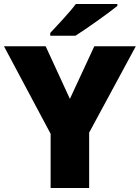

<svg xmlns="http://www.w3.org/2000/svg" viewBox="-20 -947 704 967"><path d="M571 -917V-927H362C329 -882 267 -818 233 -781V-767H360C414 -801 524 -879 571 -917ZM332 -449 210 -714H0L235 -273V0H429V-279L664 -714H455Z"/></svg>

Font: Noto Sans Lao Looped Black
Style: Regular
Weight: 900
Designer: Mark Frömberg, Ben Mitchell
Foundry: The Fontpad Ltd
Version: Version 1.002